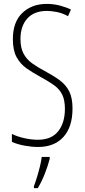

<svg xmlns="http://www.w3.org/2000/svg" viewBox="-20 -744 434 985"><path d="M352 -187Q352 -93 305.5 -41.5Q259 10 175 10Q144 10 107.5 3.5Q71 -3 41 -16V-57Q69 -43 105.5 -35Q142 -27 174 -27Q244 -27 278.5 -70.5Q313 -114 313 -186Q313 -230 299.5 -258Q286 -286 258.5 -306Q231 -326 187 -350Q148 -371 116 -393.5Q84 -416 65 -451Q46 -486 46 -543Q46 -631 94.5 -677.5Q143 -724 220 -724Q256 -724 289 -715Q322 -706 344 -695L329 -661Q300 -677 271 -682.5Q242 -688 221 -688Q155 -688 120 -649Q85 -610 85 -544Q85 -498 101 -468.5Q117 -439 145 -419Q173 -399 209 -380Q254 -356 286 -332.5Q318 -309 335 -275.5Q352 -242 352 -187ZM235 71Q226 106 210 147Q194 188 174 221H154V211Q161 193 169.5 165.5Q178 138 185 109.5Q192 81 194 61H235Z"/></svg>

Font: Noto Sans Gujarati UI ExtraCondensed ExtraLight
Style: Regular
Weight: 200
Width: 2
Designer: Jelle Bosma - Monotype Design Team, Universal Thirst
Foundry: Monotype Imaging Inc.
Version: Version 2.106; ttfautohint (v1.8.4.7-5d5b)